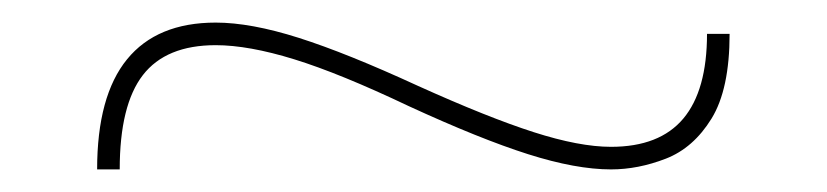

<svg xmlns="http://www.w3.org/2000/svg" viewBox="-20 -385 732 170"><path d="M66 -235Q66 -300 92.5 -332.5Q119 -365 171 -365Q202 -365 244.5 -351.5Q287 -338 350 -309Q412 -281 452.5 -268Q493 -255 521 -255Q564 -255 585 -280Q606 -305 606 -355H626Q626 -306 610 -280Q594 -254 569.5 -244.5Q545 -235 521 -235Q490 -235 447.5 -248.5Q405 -262 342 -291Q281 -320 240.5 -332.5Q200 -345 171 -345Q127 -345 106.5 -318.5Q86 -292 86 -235Z"/></svg>

Font: M PLUS 1 Thin Thin
Style: Regular
Weight: 250
Version: Version 1.001